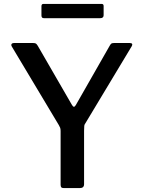

<svg xmlns="http://www.w3.org/2000/svg" viewBox="-20 -962 734 982"><path d="M644 -742Q653 -742 655.5 -737.5Q658 -733 654 -726L417 -332Q412 -326 411 -318.5Q410 -311 410 -293V-20Q410 0 388 0H307Q297 0 293.5 -4Q290 -8 290 -17V-292Q290 -303 287.5 -309Q285 -315 281 -322L41 -723Q36 -731 39 -736.5Q42 -742 53 -742H149Q160 -742 164 -739Q168 -736 173 -728L347 -427Q353 -416 358 -416Q363 -416 368 -425L541 -728Q546 -737 550 -739.5Q554 -742 564 -742H644ZM510 -931V-884Q510 -869 492 -869H205Q198 -869 195 -872.5Q192 -876 192 -883V-930Q192 -942 202 -942H500Q510 -942 510 -931Z"/></svg>

Font: Libre Franklin Medium
Style: Regular
Weight: 500
Designer: Pablo Impallari, Rodrigo Fuenzalida, Nhung Nguyen
Foundry: Impallari Type
Version: Version 3.000